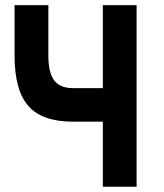

<svg xmlns="http://www.w3.org/2000/svg" viewBox="-20 -713 626 733"><path d="M258.8 -248.5Q141.1 -248.5 88.4 -308.3Q35.6 -368.2 35.6 -500.5V-693.4H164.6V-500.5Q164.6 -435.5 187 -406Q209.5 -376.5 258.8 -376.5H372.6V-693.4H501.5V0H372.6V-248.5Z"/></svg>

Font: Cascadia Mono PL
Style: Bold
Weight: 700
Monospace: yes
Designer: Aaron Bell
Foundry: Saja Typeworks
Version: Version 2404.023; ttfautohint (v1.8.4)